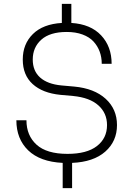

<svg xmlns="http://www.w3.org/2000/svg" viewBox="-20 -847 697 996"><path d="M354 128.9H305.2V-2Q187.5 -7.8 126.2 -67.1Q64.9 -126.5 64.9 -223.1H117.2Q117.2 -144 169.7 -96.4Q222.2 -48.8 330.1 -48.8Q430.7 -48.8 482.9 -89.4Q535.2 -129.9 535.2 -198.2Q535.2 -260.3 490.2 -300.5Q445.3 -340.8 358.9 -349.1L293 -355Q200.7 -364.3 149.4 -410.9Q98.1 -457.5 98.1 -538.1Q98.1 -618.7 150.6 -670.4Q203.1 -722.2 300.8 -728V-827.1H350.1V-728Q450.2 -721.7 504.6 -663.6Q559.1 -605.5 559.1 -516.1H507.8Q507.8 -549.8 497.1 -579.1Q486.3 -608.4 465.1 -631.6Q443.8 -654.8 408.2 -668Q372.6 -681.2 326.2 -681.2Q239.3 -681.2 194.6 -641.4Q149.9 -601.6 149.9 -538.1Q149.9 -479 188.2 -444.8Q226.6 -410.6 298.8 -403.8L365.2 -397.9Q469.2 -388.2 528.1 -334.5Q586.9 -280.8 586.9 -198.2Q586.9 -114.3 526.1 -60.5Q465.3 -6.8 354 -2Z"/></svg>

Font: Sora ExtraLight
Style: Regular
Weight: 200
Designer: Jonathan Barnbrook, Julián Moncada
Foundry: Barnbrook Fonts
Version: Version 2.000